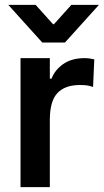

<svg xmlns="http://www.w3.org/2000/svg" viewBox="-20 -766 425 786"><path d="M64 -528H184V-444H191Q204 -479 238.5 -503.5Q273 -528 327 -528Q346 -528 366 -523L361 -410Q346 -415 335 -416.5Q324 -418 307 -418Q246 -418 215 -385Q184 -352 184 -275V0H64ZM126 -746 197 -667H201L272 -746H385L246 -592H153L14 -746Z"/></svg>

Font: Be Vietnam SemiBold
Style: Regular
Weight: 600
Designer: Gabriel Lam
Foundry: TypeRant
Version: Version 4.000